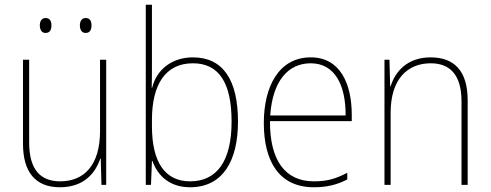

<svg xmlns="http://www.w3.org/2000/svg" viewBox="-20 -780 2072 810"><path d="M148 -673C148 -656 155 -641 172 -641C191 -641 197 -655 197 -673C197 -690 191 -704 172 -704C155 -704 148 -689 148 -673ZM317 -673C317 -656 324 -641 341 -641C360 -641 366 -655 366 -673C366 -690 360 -704 341 -704C324 -704 317 -689 317 -673ZM428 -528H402V-227C402 -82 334 -15 234 -15C150 -15 103 -65 103 -179V-528H77V-174C77 -53 130 10 233 10C335 10 383 -51 403 -111H405L408 0H428Z M621 -509V-760H595V0H617L621 -101H623C646 -37 697 10 782 10C921 10 984 -103 984 -267C984 -444 920 -538 794 -538C704 -538 640 -485 622 -410H620C621 -438 621 -481 621 -509ZM794 -513C904 -513 957 -430 957 -267C957 -102 896 -15 782 -15C678 -15 621 -93 621 -248V-274C621 -422 677 -513 794 -513Z M1291 -538C1157 -538 1093 -416 1093 -261C1093 -100 1157 10 1304 10C1360 10 1403 -1 1445 -23V-51C1393 -24 1357 -15 1304 -15C1182 -15 1118 -105 1119 -269H1464V-295C1464 -427 1415 -538 1291 -538ZM1291 -513C1393 -513 1439 -420 1438 -293H1120C1130 -438 1195 -513 1291 -513Z M1797 -538C1697 -538 1647 -477 1628 -416H1626L1623 -528H1602V0H1628V-305C1628 -446 1699 -513 1797 -513C1878 -513 1927 -465 1927 -352V0H1953V-357C1953 -481 1896 -538 1797 -538Z"/></svg>

Font: Noto Sans Gujarati SemiCondensed Thin
Style: Regular
Weight: 100
Width: 4
Designer: Jelle Bosma - Monotype Design Team, Universal Thirst
Foundry: Monotype Imaging Inc.
Version: Version 2.106